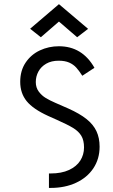

<svg xmlns="http://www.w3.org/2000/svg" viewBox="-20 -901 544 927"><path d="M77.6 -505.9Q77.6 -560.1 103.8 -598.9Q129.9 -637.7 172.6 -657.7Q215.3 -677.7 264.2 -677.7Q377 -677.7 436 -573.7L377.4 -535.2Q361.8 -559.6 348.1 -574.7Q334.5 -589.8 314 -598.9Q293.5 -607.9 263.2 -607.9Q228 -607.9 203.1 -593.5Q178.2 -579.1 165.5 -555.7Q152.8 -532.2 152.8 -504.9Q152.8 -478 167.2 -458.7Q181.6 -439.5 201.2 -427.7Q220.7 -416 246.6 -404.8L310.1 -377Q364.7 -352.5 397.7 -326.2Q430.7 -299.8 445.8 -267.3Q460.9 -234.9 460.9 -192.9Q460.9 -133.8 430.9 -88.6Q400.9 -43.5 347.2 -18.6Q293.5 6.3 224.6 6.3H216.3V-63.5H224.6Q276.9 -63.5 313.2 -80.3Q349.6 -97.2 367.7 -125.7Q385.7 -154.3 385.7 -189Q385.7 -223.6 372.6 -245.4Q359.4 -267.1 333 -283.2Q306.6 -299.3 252.9 -323.2L212.4 -341.3Q139.6 -374.5 108.6 -412.8Q77.6 -451.2 77.6 -505.9ZM264.6 -880.9 405.3 -761.7 352.5 -721.2 264.6 -796.9 177.2 -721.2 125.5 -762.2Z"/></svg>

Font: NMS Futura Pro Book
Style: Regular
Weight: 400
Designer: Blend3rman
Version: Version 0.1